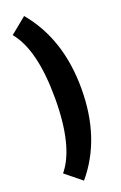

<svg xmlns="http://www.w3.org/2000/svg" viewBox="-204 -861 761 1209"><g transform="rotate(-20 177.0 -256.5)"><path d="M133.8 294.9 25.4 207Q140.1 68.4 140.1 -256.3Q140.1 -581.1 25.4 -719.7L133.8 -808.1Q316.9 -590.3 316.9 -256.3Q316.9 78.6 133.8 294.9Z"/></g></svg>

Font: Estedad-FD Black
Style: Regular
Weight: 900
Designer: Amin Abedi
Version: Version 7.3